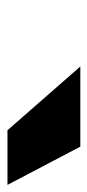

<svg xmlns="http://www.w3.org/2000/svg" viewBox="123 -884 240 527"><g transform="rotate(90 243.5 -620.0)"><path d="M162 -720H382L487 -520H337Z"/></g></svg>

Font: Overused Grotesk Black
Style: Italic
Weight: 900
Italic angle: -10°
Version: Version 0.003